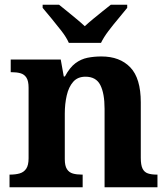

<svg xmlns="http://www.w3.org/2000/svg" viewBox="-20 -786 707 806"><path d="M20 0V-53H22Q45 -53 62.5 -58Q80 -63 90 -77.7Q100 -92.4 100 -121.8V-417.6Q100 -446 91 -460Q82 -474 66 -478.5Q50 -483 28 -483H25V-536H235L247.7 -465H252.5Q273 -503 296.5 -520.5Q320 -538 347.3 -543.5Q374.7 -549 405.9 -549Q483 -549 527 -503.2Q571 -457.4 571 -356V-123.5Q571 -93 578.5 -78Q586 -63 601 -58Q616 -53 638 -53H641V0H419V-329Q419 -394 401.1 -429Q383.3 -464 338.8 -464Q306 -464 287.2 -442.5Q268.3 -420.9 260.2 -385.5Q252 -350.1 252 -309V-118Q252 -90 261 -76Q270 -62 286 -57.5Q302 -53 324 -53H327V0ZM269 -606Q259 -629 238.5 -655.5Q218 -682 196.5 -708Q175 -734 159 -753V-766H228Q242 -755 261.5 -739Q281 -723 301 -706.5Q321 -690 336 -676Q351 -690 371 -706.5Q391 -723 411 -739Q431 -755 445 -766H514V-753Q499 -734 477 -708Q455 -682 435 -655.5Q415 -629 404 -606Z"/></svg>

Font: Noto Serif Thai
Style: Regular
Weight: 400
Designer: Monotype Design Team
Foundry: Monotype Imaging Inc.
Version: Version 2.001